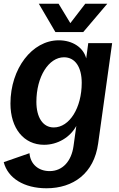

<svg xmlns="http://www.w3.org/2000/svg" viewBox="-31 -776 637 1029"><path d="M218 233C362 233 473 153 495 -7L570 -545H442L431 -463C416 -522 357 -560 284 -560C141 -560 25 -408 25 -221C25 -88 97 0 205 0C277 0 344 -39 378 -101L363 7C352 87 305 141 235 141C176 141 132 105 127 45L-11 93C11 179 98 233 218 233ZM257 -93C198 -93 164 -148 164 -230C164 -365 230 -469 312 -469C372 -469 407 -416 407 -332C407 -199 342 -93 257 -93ZM266 -604H415L544 -756H426L346 -652L283 -756H177Z"/></svg>

Font: Ronzino Bold
Style: Italic
Weight: 700
Italic angle: -8°
Designer: Nunzio Mazzaferro
Foundry: Collletttivo
Version: Version 1.000;Glyphs 3.3 (3337)